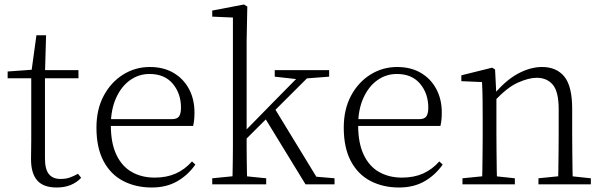

<svg xmlns="http://www.w3.org/2000/svg" viewBox="-20 -820 2684 854"><path d="M149 -472V-508H329V-472ZM232 14Q173 14 145.5 -17.5Q118 -49 118 -112Q118 -135 118.5 -152.5Q119 -170 119 -196V-472H14V-502L139 -511L119 -496L142 -663H185L180 -493V-481V-115Q180 -67 197.5 -45.5Q215 -24 249 -24Q272 -24 289.5 -30Q307 -36 327 -47L341 -29Q321 -8 294 3Q267 14 232 14Z M655 14Q584 14 528 -15Q472 -44 440.5 -103.5Q409 -163 409 -252Q409 -334 441.5 -394.5Q474 -455 528 -488.5Q582 -522 646 -522Q708 -522 752.5 -495.5Q797 -469 821 -423.5Q845 -378 845 -320Q845 -283 839 -260H439V-290H744Q768 -290 776.5 -302.5Q785 -315 785 -341Q785 -404 748.5 -447.5Q712 -491 645 -491Q597 -491 558 -463Q519 -435 496 -383.5Q473 -332 473 -263Q473 -183 498 -131Q523 -79 567 -54.5Q611 -30 668 -30Q721 -30 761.5 -48Q802 -66 834 -102L849 -88Q816 -41 768 -13.5Q720 14 655 14Z M924 0V-27L1035 -38H1055L1164 -27V0ZM1013 0Q1014 -21 1014.5 -49Q1015 -77 1015.5 -108Q1016 -139 1016 -169.5Q1016 -200 1016 -226V-742L924 -746V-773L1065 -800L1080 -791L1077 -637V-227Q1077 -201 1077 -170Q1077 -139 1077.5 -108Q1078 -77 1078.5 -49Q1079 -21 1080 0ZM1048 -175V-218H1051L1193 -363L1336 -508H1382ZM1339 0 1156 -299 1199 -342 1387 -34 1468 -27V0ZM1202 -479V-508H1444V-479L1327 -470L1309 -467Z M1755 14Q1684 14 1628 -15Q1572 -44 1540.5 -103.5Q1509 -163 1509 -252Q1509 -334 1541.5 -394.5Q1574 -455 1628 -488.5Q1682 -522 1746 -522Q1808 -522 1852.5 -495.5Q1897 -469 1921 -423.5Q1945 -378 1945 -320Q1945 -283 1939 -260H1539V-290H1844Q1868 -290 1876.5 -302.5Q1885 -315 1885 -341Q1885 -404 1848.5 -447.5Q1812 -491 1745 -491Q1697 -491 1658 -463Q1619 -435 1596 -383.5Q1573 -332 1573 -263Q1573 -183 1598 -131Q1623 -79 1667 -54.5Q1711 -30 1768 -30Q1821 -30 1861.5 -48Q1902 -66 1934 -102L1949 -88Q1916 -41 1868 -13.5Q1820 14 1755 14Z M2037 0V-27L2147 -38H2167L2270 -27V0ZM2124 0Q2125 -24 2125.5 -64.5Q2126 -105 2126.5 -149Q2127 -193 2127 -226V-281Q2127 -333 2126.5 -375.5Q2126 -418 2124 -455L2032 -459V-485L2169 -519L2182 -511L2188 -393V-392V-226Q2188 -193 2188.5 -149Q2189 -105 2189.5 -64.5Q2190 -24 2191 0ZM2375 0V-27L2484 -38H2505L2608 -27V0ZM2462 0Q2463 -24 2463.5 -64Q2464 -104 2464.5 -148Q2465 -192 2465 -226V-334Q2465 -412 2439 -443Q2413 -474 2367 -474Q2332 -474 2283.5 -452.5Q2235 -431 2177 -368L2167 -398H2175Q2229 -463 2284 -492.5Q2339 -522 2391 -522Q2455 -522 2490 -479.5Q2525 -437 2525 -335V-226Q2525 -192 2525.5 -148Q2526 -104 2526.5 -64Q2527 -24 2528 0Z"/></svg>

Font: Noto Serif TC ExtraLight ExtraLight
Style: Regular
Weight: 250
Version: Version 2.003-H1;hotconv 1.1.1;makeotfexe 2.6.0